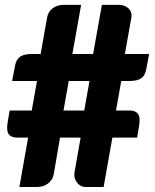

<svg xmlns="http://www.w3.org/2000/svg" viewBox="-20 -748 620 768"><path d="M429.5 -197.5 394.5 0H322.5Q312 0 302.8 -5Q293.5 -10 287.2 -18.5Q281 -27 278.5 -38Q276 -49 278.5 -61.5L302.5 -197.5H220L195.5 -54Q193 -39.5 186.2 -29.2Q179.5 -19 170.2 -12.5Q161 -6 149.8 -3Q138.5 0 126.5 0H57.5L92.5 -197.5H48.5Q25 -197.5 15 -211.2Q5 -225 10.5 -258L18.5 -306H107L128 -424H28.5L40.5 -487Q45 -510 60.2 -521Q75.5 -532 108.5 -532H142.5L168.5 -678.5Q173 -702 191.2 -715.2Q209.5 -728.5 233.5 -728.5H304.5L269.5 -532H352.5L387.5 -728.5H456.5Q468.5 -728.5 478.2 -724.5Q488 -720.5 494.8 -713.8Q501.5 -707 504.5 -697.8Q507.5 -688.5 505.5 -677.5L479.5 -532H576.5L564.5 -469Q560 -445.5 544.8 -434.8Q529.5 -424 496.5 -424H465L444 -306H498.5Q522 -306 532 -292.2Q542 -278.5 536.5 -245.5L528.5 -197.5ZM234 -306H317L338 -424H255Z"/></svg>

Font: Lato Black
Style: Regular
Weight: 900
Designer: Lukasz Dziedzic
Foundry: tyPoland Lukasz Dziedzic
Version: Version 2.007; 2014-02-27